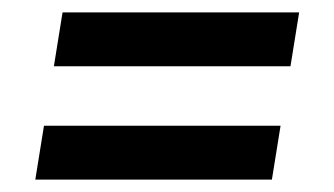

<svg xmlns="http://www.w3.org/2000/svg" viewBox="-20 -495 540 310"><path d="M67 -388 81 -475H463L449 -388ZM419 -205H37L51 -292H433Z"/></svg>

Font: Iosevka Term Curly Oblique
Style: Bold
Weight: 700
Italic angle: -9°
Designer: Belleve Invis
Foundry: Belleve Invis
Version: Version 32.3.0